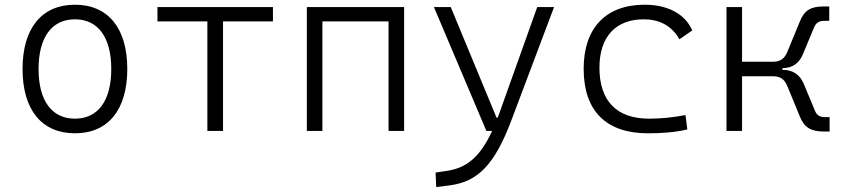

<svg xmlns="http://www.w3.org/2000/svg" viewBox="-20 -547 3556 802"><path d="M293 9.8C431.2 9.8 511.7 -87.9 511.7 -258.8C511.7 -429.7 431.2 -527.3 293 -527.3C154.8 -527.3 74.2 -429.7 74.2 -258.8C74.2 -87.9 154.8 9.8 293 9.8ZM293 -51.3C196.3 -51.3 141.1 -126.5 141.1 -258.8C141.1 -391.1 196.3 -466.3 293 -466.3C389.6 -466.3 444.8 -391.1 444.8 -258.8C444.8 -126.5 389.6 -51.3 293 -51.3Z M846.2 0H911.6V-457.5H1120.1V-517.6H637.7V-457.5H846.2Z M1603 0H1668V-517.6H1261.7V0H1326.7V-457.5H1603Z M1802.2 234.4 1859.9 227.1C1976.6 211.4 2046.4 140.6 2116.7 -45.9L2294.4 -517.6H2224.1L2064.5 -70.3C2062.5 -64.9 2060.5 -60.1 2058.6 -55.2H2054.2L1862.8 -517.6H1792.5L2011.7 0H2035.6C1985.4 108.9 1929.7 153.8 1848.1 166.5L1799.3 173.8Z M2686.5 9.8C2740.2 9.8 2797.9 6.3 2851.1 -6.3L2843.3 -66.4C2794.4 -57.1 2743.2 -51.3 2691.9 -51.3C2556.2 -51.3 2483.9 -124.5 2483.9 -264.6C2483.9 -393.6 2552.2 -466.3 2668.9 -466.3C2730.5 -466.3 2784.7 -442.4 2817.9 -382.8L2871.6 -419.9C2842.3 -488.3 2769.5 -527.3 2672.9 -527.3C2509.3 -527.3 2418 -428.7 2418 -259.8C2418 -83.5 2511.7 9.8 2686.5 9.8Z M3014.6 0H3079.6V-228.5H3208.5C3240.7 -228.5 3257.8 -214.8 3269.5 -185.5L3321.3 -59.6C3340.3 -13.2 3368.7 2.4 3421.9 2.4H3445.3V-57.6H3427.7C3405.3 -57.6 3392.1 -64.9 3384.3 -84L3337.4 -196.8C3320.8 -235.8 3291.5 -255.4 3248.5 -255.4H3248V-262.2C3290 -262.7 3317.9 -282.2 3334 -320.8L3380.9 -433.6C3389.2 -452.6 3402.3 -460 3424.3 -460H3443.8V-520H3420.4C3366.7 -520 3340.3 -504.4 3321.3 -458L3269.5 -332C3257.8 -302.7 3240.7 -289.1 3208.5 -289.1H3079.6V-517.6H3014.6Z"/></svg>

Font: Cascadia Mono NF Light
Style: Regular
Weight: 300
Monospace: yes
Designer: Aaron Bell
Foundry: Saja Typeworks
Version: Version 2404.023